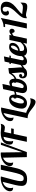

<svg xmlns="http://www.w3.org/2000/svg" viewBox="2214 -3004 1040 5509"><g transform="rotate(-90 2734.5 -250.0)"><path d="M620.1 -748H761.2L694.8 -436Q656.7 -250 616.7 -162.1Q568.8 -57.1 488.3 -19.5Q430.7 6.8 362.3 6.8Q293.9 6.8 257.1 -3.7Q220.2 -14.2 197.3 -34.2Q154.8 -72.8 154.8 -149.9Q154.8 -227.1 179.7 -329.6L270 -691.9Q187.5 -669.9 140.1 -611.8Q92.8 -553.7 92.8 -461.9Q92.8 -419.4 104.5 -399.4Q106.9 -396 106.9 -393.1Q27.8 -393.1 7.3 -441.9Q0 -459.5 0 -484.9Q0 -538.1 31.7 -585.9Q98.6 -685.1 236.8 -728.5Q305.7 -750 377.9 -750Q399.9 -750 425.8 -745.1L323.7 -365.2Q291 -238.8 291 -188.5Q291 -138.2 306.4 -114.5Q321.8 -90.8 365.2 -90.8Q408.7 -90.8 428.2 -105.5Q463.9 -132.3 490.2 -202.9Q516.6 -273.4 553.2 -439Z M980 0 963.9 -683.1Q893.6 -656.7 854.2 -600.6Q814.9 -544.4 814.9 -460.9Q814.9 -420.4 826.2 -399.9Q828.6 -396 828.6 -393.1Q748.5 -393.1 728.5 -444.3Q721.7 -462.9 721.7 -490.2Q721.7 -540.5 753.2 -587.2Q784.7 -633.8 834.5 -669.9Q948.2 -750 1072.8 -750Q1093.3 -750 1112.8 -748L1121.6 -132.8L1332 -745.1H1401.9L1124 0Z M1842.3 -629.9Q1788.1 -629.9 1702.1 -648.9L1660.2 -450.2H1806.2L1790 -376H1644L1563 0H1418.9L1563 -668Q1499.5 -666 1466.3 -620.1Q1433.1 -574.7 1433.1 -460.9Q1433.1 -421.4 1445.3 -399.9Q1447.3 -396 1447.3 -393.1Q1366.7 -393.1 1346.7 -444.3Q1339.8 -462.9 1339.8 -501.5Q1339.8 -540 1358.4 -586.9Q1377 -633.8 1418 -669.9Q1508.3 -750 1681.2 -750Q1713.9 -750 1756.3 -743.9Q1798.8 -737.8 1849.1 -737.8Q1899.4 -737.8 1937 -750L1927.7 -716.3Q1909.7 -644.5 1842.3 -629.9Z M2245.6 -668.9Q2179.2 -642.1 2142.6 -587.4Q2106 -532.7 2106 -451.2Q2106 -410.6 2117.2 -390.1Q2119.6 -386.2 2119.6 -382.8Q2039.6 -382.8 2019.5 -434.1Q2012.7 -452.6 2012.7 -480Q2012.7 -577.6 2125.5 -659.7Q2239.7 -740.2 2363.8 -740.2Q2379.4 -740.2 2403.8 -737.8L2250 -20Q2291 -10.7 2336.4 13.7L2409.2 53.2Q2510.3 108.9 2585.9 108.9Q2631.8 108.9 2669.9 92.8Q2662.1 164.1 2634.5 207Q2606.9 250 2565.9 250Q2501.5 250 2413.1 181.6Q2413.1 181.6 2298.8 93.8Q2202.1 22.9 2119.6 22.9H2108.4Q2103 22.9 2096.7 23.9Z M2947.8 -379.9Q2887.2 -316.4 2770.5 -296.9Q2758.8 -160.2 2691.9 -78.1Q2625 3.9 2531.7 3.9Q2416.5 3.9 2383.3 -81.1Q2371.6 -110.8 2371.6 -147Q2371.6 -183.1 2377.7 -220.5Q2383.8 -257.8 2397 -297.4Q2426.8 -386.7 2483.4 -442.4Q2550.8 -508.8 2645.5 -508.8Q2773.9 -508.8 2773.9 -349.1V-348.1Q2778.8 -347.2 2790.5 -347.2Q2817.4 -347.2 2859.6 -364.3Q2901.9 -381.3 2939 -407.2ZM2687.5 -293.9Q2660.6 -300.8 2660.6 -338.4Q2660.6 -376 2691.9 -390.1Q2689.9 -421.9 2681.9 -435.1Q2673.8 -448.2 2650.4 -448.2Q2604.5 -448.2 2562.5 -346.9Q2520.5 -245.6 2520.5 -167Q2520.5 -118.7 2529.3 -105.7Q2538.1 -92.8 2547.9 -89.4Q2557.6 -85.9 2574.2 -85.9Q2608.4 -85.9 2642.1 -146Q2675.8 -206.1 2687.5 -293.9Z M3289.6 -147.9Q3289.6 -73.2 3347.7 -73.2Q3380.9 -73.2 3395.8 -92.8Q3410.6 -112.3 3410.6 -153.3Q3410.6 -194.3 3405.8 -233.4Q3394.5 -331.1 3388.7 -438Q3319.3 -333.5 3230.5 -303.2Q3221.7 -199.7 3175.5 -121.3Q3129.4 -43 3051.8 -10.7Q3010.7 5.9 2949.5 5.9Q2888.2 5.9 2853 -27.8Q2817.9 -61.5 2817.9 -122.1Q2817.9 -148.9 2824.7 -179.2L2931.6 -680.2L3079.6 -700.2L3031.7 -475.1Q3076.7 -502.9 3113.8 -502.9Q3225.1 -502.9 3231.4 -353Q3300.8 -366.2 3385.7 -511.2L3533.7 -530.8Q3537.6 -437 3541.5 -374L3553.7 -215.3Q3555.7 -191.9 3555.7 -168.9Q3555.7 -146 3552.7 -129.9Q3585 -147.5 3623.5 -179.2H3665.5Q3612.3 -116.2 3526.9 -62Q3480 5.9 3379.9 5.9Q3299.3 5.9 3265.1 -37.6Q3240.7 -69.3 3240.7 -118.9Q3240.7 -168.5 3262.7 -195.3Q3284.7 -222.2 3312.5 -222.2Q3364.7 -222.2 3364.7 -180.2Q3364.7 -161.6 3350.6 -148.2Q3336.4 -134.8 3316.7 -134.8Q3296.9 -134.8 3289.6 -147.9ZM3126 -378.9Q3111.8 -432.1 3077.6 -432.1Q3053.2 -432.1 3038.1 -425.5Q3022.9 -418.9 3018.6 -414.1L2963.9 -160.2Q2960.9 -147.5 2960.9 -137.2Q2960.9 -90.8 3013.7 -90.8Q3057.6 -90.8 3096.7 -173.8Q3121.1 -229.5 3128.9 -297.9Q3112.8 -309.1 3112.8 -336.7Q3112.8 -364.3 3126 -378.9Z M3932.6 -179.2Q3868.2 5.9 3717.3 5.9Q3677.7 5.9 3646.5 -22.5Q3615.7 -50.8 3615.7 -113.8Q3615.7 -142.1 3623.5 -179.2L3683.6 -460H3650.4L3658.7 -500H3691.4L3721.7 -638.2L3869.6 -658.2L3835.4 -500H3895.5L3887.7 -460H3827.6L3763.7 -160.2Q3759.8 -142.1 3759.8 -124.5Q3759.8 -90.8 3800.3 -90.8Q3829.6 -90.8 3854.7 -116.2Q3879.9 -141.6 3890.6 -179.2Z M4308.6 -179.2Q4196.3 5.9 4033.7 5.9Q3962.4 5.9 3919.9 -31Q3877.4 -67.9 3877.4 -152.8Q3877.4 -267.1 3935.5 -374Q3980 -455.6 4056.6 -490.2Q4096.2 -508.8 4138.7 -508.8Q4208 -508.8 4232.9 -482.7Q4257.8 -456.5 4257.8 -413.1Q4257.8 -327.6 4189 -267.8Q4120.1 -208 4027.8 -202.1Q4025.4 -173.8 4025.4 -162.1Q4025.4 -110.8 4043.5 -94.5Q4061.5 -78.1 4094.2 -78.1Q4151.9 -78.1 4191.2 -103.8Q4230.5 -129.4 4274.4 -179.2ZM4180.7 -419.9Q4180.7 -456.1 4155.8 -456.1Q4119.1 -455.1 4085 -391.4Q4050.8 -327.6 4035.6 -250Q4093.3 -253.9 4137 -303.7Q4180.7 -353.5 4180.7 -419.9Z M4236.3 0 4342.3 -500H4486.3L4473.6 -438Q4498.5 -460 4528.6 -480Q4558.6 -500 4593.5 -500Q4628.4 -500 4646 -477.1Q4663.6 -454.1 4663.6 -433.1Q4663.6 -397 4644.3 -374.5Q4625 -352.1 4597.7 -352.1Q4570.3 -352.1 4561.5 -364.5Q4552.7 -377 4550.8 -389.9Q4548.8 -402.8 4545.7 -410.4Q4542.5 -418 4532.2 -418Q4511.7 -418 4496.1 -408.4Q4480.5 -398.9 4460.4 -379.9L4380.4 0Z M4671.4 0 4803.2 -624H4708.5L4720.2 -669.9Q4776.4 -669.9 4814.9 -679.7Q4896 -700.7 4974.6 -748L4815.4 0Z M5249 -749Q5439 -749 5439 -587.9Q5439 -450.7 5292.5 -327.1L5212.4 -260.7Q5172.9 -229 5138.4 -197.5Q5104 -166 5083 -131.8H5087.9Q5132.8 -131.8 5178 -122.8Q5223.1 -113.8 5263.9 -113.8Q5304.7 -113.8 5322.3 -118.2Q5353.5 -126.5 5382.3 -153.3L5413.1 -183.1Q5414.1 -170.9 5414.1 -160.2V-139.2Q5414.1 -59.6 5389.9 -24.2Q5365.7 11.2 5302.2 11.2Q5238.8 11.2 5190.2 -1.2Q5141.6 -13.7 5113.5 -19.3Q5085.4 -24.9 5062 -24.9Q5031.2 -24.9 5006.3 -13.7L4968.3 2.9Q4965.8 -4.9 4965.8 -13.2V-29.8Q4965.8 -84.5 4989.7 -129.4Q5029.3 -203.6 5128.4 -302Q5227.5 -400.4 5270.5 -492.2Q5294.9 -546.4 5294.9 -612.8Q5294.9 -649.9 5275.4 -672.4Q5255.9 -694.8 5232.4 -694.8Q5186.5 -694.8 5169.7 -675.3Q5152.8 -655.8 5152.8 -617.2Q5152.8 -578.6 5173.3 -556.6Q5180.7 -548.8 5190.9 -545.9Q5152.8 -512.2 5118.4 -512.2Q5084 -512.2 5063.5 -535.2Q5043 -558.1 5043 -592.8Q5043 -660.2 5093.8 -704.6Q5144.5 -749 5249 -749Z"/></g></svg>

Font: UVF Lobster12
Style: Regular
Weight: 400
Designer: Pablo Impallari
Foundry: Pablo Impallari. www.impallari.com
Version: Version 1.004